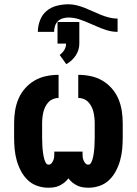

<svg xmlns="http://www.w3.org/2000/svg" viewBox="-20 -870 640 898"><path d="M206 8Q179 8 153.5 -1Q128 -10 109 -28.5Q90 -47 77.5 -71Q65 -95 58 -120.5Q51 -146 48.5 -172.5Q46 -199 46 -226V-294Q46 -323 50.5 -352Q55 -381 66.5 -408Q78 -435 97.5 -457Q117 -479 142 -493.5Q167 -508 196 -514Q225 -520 254 -520V-412Q241 -412 228.5 -407Q216 -402 207 -392.5Q198 -383 192 -371Q186 -359 183 -346.5Q180 -334 178.5 -320.5Q177 -307 177 -294V-226Q177 -217 177.5 -208.5Q178 -200 178 -191.5Q178 -183 179 -174.5Q180 -166 181 -157.5Q182 -149 183.5 -141Q185 -133 187.5 -124.5Q190 -116 194.5 -108Q199 -100 207 -100Q216 -100 221.5 -107Q227 -114 230 -122Q233 -130 233.5 -138.5Q234 -147 234 -156V-161H366V-156Q366 -147 366.5 -138.5Q367 -130 370 -122Q373 -114 378.5 -107Q384 -100 393 -100Q401 -100 405.5 -108Q410 -116 412.5 -124.5Q415 -133 416.5 -141Q418 -149 419 -157.5Q420 -166 421 -174.5Q422 -183 422 -191.5Q422 -200 422.5 -208.5Q423 -217 423 -226V-294Q423 -307 421.5 -320.5Q420 -334 417 -346.5Q414 -359 408 -371Q402 -383 393 -392.5Q384 -402 371.5 -407Q359 -412 346 -412V-520Q375 -520 404 -514Q433 -508 458 -493.5Q483 -479 502.5 -457Q522 -435 533.5 -408Q545 -381 549.5 -352Q554 -323 554 -294V-226Q554 -199 551.5 -172.5Q549 -146 542 -120.5Q535 -95 522.5 -71Q510 -47 491 -28.5Q472 -10 446.5 -1Q421 8 394 8Q381 8 367.5 6Q354 4 341.5 -2Q329 -8 318.5 -16.5Q308 -25 300 -36Q292 -25 281.5 -16.5Q271 -8 258.5 -2Q246 4 232.5 6Q219 8 206 8ZM233 -721H157Q157 -748 167 -774.5Q177 -801 197.5 -818.5Q218 -836 245.5 -843Q273 -850 300 -850Q320 -850 339.5 -845Q359 -840 378 -832.5Q397 -825 415 -816.5Q433 -808 452 -800.5Q471 -793 490.5 -788Q510 -783 530 -783V-721Q504 -721 478.5 -729Q453 -737 429 -748L401 -760Q377 -771 351.5 -779.5Q326 -788 300 -788Q287 -788 273.5 -784Q260 -780 250.5 -770.5Q241 -761 237 -747.5Q233 -734 233 -721ZM290 -570 259 -613Q272 -622 280.5 -636Q289 -650 289 -666H249V-767H351V-666Q351 -651 346.5 -636.5Q342 -622 333.5 -609.5Q325 -597 314 -587Q303 -577 290 -570Z"/></svg>

Font: Iosevka SS04 Heavy Extended
Style: Regular
Weight: 900
Width: 7
Monospace: yes
Designer: Belleve Invis
Foundry: Belleve Invis
Version: Version 19.0.0; ttfautohint (v1.8.4)